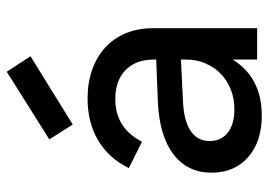

<svg xmlns="http://www.w3.org/2000/svg" viewBox="-136 -664 813 582"><g transform="rotate(-90 271.0 -372.5)"><path d="M39 -138Q39 -211 94.5 -253.5Q150 -296 253 -301L382 -306V-313Q382 -368 350 -399Q318 -430 262 -430Q174 -430 133 -349L53 -389Q83 -450 137 -482Q191 -514 264 -514Q312 -514 351.5 -500Q391 -486 419 -460Q447 -434 462 -397.5Q477 -361 477 -316V0H382V-74Q327 14 212 14Q133 14 86 -27.5Q39 -69 39 -138ZM231 -69Q264 -69 291.5 -80Q319 -91 339 -110.5Q359 -130 370.5 -157Q382 -184 382 -215V-231L259 -225Q199 -223 167 -202.5Q135 -182 135 -144Q135 -109 160.5 -89Q186 -69 231 -69ZM392 -687 345 -759 140 -630 185 -559Z"/></g></svg>

Font: NT Somic Medium
Style: Regular
Weight: 500
Designer: Ravid Balaliev — lead type designer, mastering
Michael Voronin — secret advisor, marketing
Ivan Kovalenko — best boy
Foundry: NT Type
Version: Version 0.7